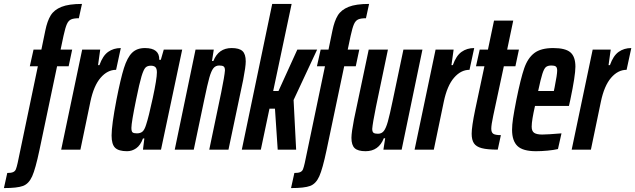

<svg xmlns="http://www.w3.org/2000/svg" viewBox="-101 -763 3239 979"><path d="M-11 68 92 -425H51L70 -510H110L130 -607Q140 -656 157.5 -684.5Q175 -713 212.5 -728Q250 -743 317 -743L301 -670Q275 -670 261.5 -664Q248 -658 240 -640Q232 -622 223 -581L208 -510H267L249 -425H190L100 3Q80 98 63 136Q46 174 16.5 185Q-13 196 -81 196L-64 119Q-44 119 -34 114.5Q-24 110 -20 100Q-16 90 -11 68Z M318 -510H410L399 -431H406Q423 -479 450.5 -498.5Q478 -518 515 -518L491 -407Q447 -407 412 -366.5Q377 -326 360 -245L309 0H211Z M468 -72Q468 -125 493 -255Q514 -362 531 -416Q548 -470 572.5 -494Q597 -518 638 -518Q713 -518 711 -458H719L734 -510H828L720 0H628L635 -57H628Q615 -22 593.5 -7Q572 8 547 8Q504 8 486 -9.5Q468 -27 468 -72ZM644 -127Q657 -166 678 -263.5Q699 -361 699 -394Q699 -413 691.5 -420.5Q684 -428 668 -428Q650 -428 640.5 -418Q631 -408 620.5 -373.5Q610 -339 593 -255Q569 -138 569 -111Q569 -93 575 -88Q581 -83 597 -83Q615 -83 625.5 -92Q636 -101 644 -127Z M896 -510H989L980 -452H987Q1013 -518 1080 -518Q1119 -518 1135.5 -502.5Q1152 -487 1152 -450Q1152 -423 1139 -356L1064 0H966L1027 -292Q1044 -376 1046 -404Q1046 -419 1039.5 -424Q1033 -429 1017 -429Q998 -429 987 -415Q976 -401 966.5 -367.5Q957 -334 941 -257L887 0H790Z M1132 0 1287 -743H1386L1292 -299H1319L1415 -510H1516L1396 -253L1409 0H1315L1301 -209H1273L1229 0Z M1453 68 1556 -425H1515L1534 -510H1574L1594 -607Q1604 -656 1621.5 -684.5Q1639 -713 1676.5 -728Q1714 -743 1781 -743L1765 -670Q1739 -670 1725.5 -664Q1712 -658 1704 -640Q1696 -622 1687 -581L1672 -510H1731L1713 -425H1654L1564 3Q1544 98 1527 136Q1510 174 1480.5 185Q1451 196 1383 196L1400 119Q1420 119 1430 114.5Q1440 110 1444 100Q1448 90 1453 68Z M1691 -60Q1691 -87 1704 -154L1779 -510H1877L1816 -218Q1799 -134 1797 -106Q1797 -91 1803.5 -86Q1810 -81 1826 -81Q1845 -81 1856 -95Q1867 -109 1876.5 -142.5Q1886 -176 1902 -253L1956 -510H2053L1947 0H1854L1863 -58H1856Q1830 8 1763 8Q1724 8 1707.5 -7.5Q1691 -23 1691 -60Z M2120 -510H2212L2201 -431H2208Q2225 -479 2252.5 -498.5Q2280 -518 2317 -518L2293 -407Q2249 -407 2214 -366.5Q2179 -326 2162 -245L2111 0H2013Z M2304 -81Q2304 -117 2322 -204L2369 -425H2326L2345 -510H2387L2418 -658H2516L2485 -510H2545L2527 -425H2468L2414 -173Q2404 -126 2404 -107Q2404 -88 2414 -81Q2424 -74 2453 -74L2437 0Q2384 0 2355.5 -7.5Q2327 -15 2315.5 -32.5Q2304 -50 2304 -81Z M2510 -101Q2510 -126 2515 -159.5Q2520 -193 2532 -254Q2554 -363 2572 -415Q2590 -467 2623.5 -492.5Q2657 -518 2720 -518Q2782 -518 2807.5 -496Q2833 -474 2833 -423Q2833 -378 2807 -254L2800 -223H2627Q2619 -188 2614.5 -161Q2610 -134 2610 -117Q2610 -94 2623 -85.5Q2636 -77 2664 -77Q2690 -77 2762 -83L2744 -3Q2723 2 2691.5 5Q2660 8 2632 8Q2565 8 2537.5 -18.5Q2510 -45 2510 -101ZM2723 -299 2727 -318Q2740 -383 2740 -403Q2740 -419 2733 -424Q2726 -429 2711 -429Q2692 -429 2682.5 -421Q2673 -413 2664.5 -386.5Q2656 -360 2643 -299Z M2921 -510H3013L3002 -431H3009Q3026 -479 3053.5 -498.5Q3081 -518 3118 -518L3094 -407Q3050 -407 3015 -366.5Q2980 -326 2963 -245L2912 0H2814Z"/></svg>

Font: Saira Ultra Condensed
Style: Bold Italic
Weight: 700
Width: 1
Italic angle: -12°
Designer: Hector Gatti with collaboration of the Omnibus-Type team
Foundry: Omnibus-Type
Version: Version 1.001; ttfautohint (v1.8)